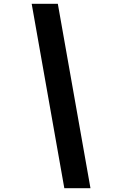

<svg xmlns="http://www.w3.org/2000/svg" viewBox="-20 -843 640 1006"><path d="M454 143H317L146 -823H283Z"/></svg>

Font: Iosevka Aile Extrabold
Style: Italic
Weight: 800
Italic angle: -9°
Designer: Belleve Invis
Foundry: Belleve Invis
Version: Version 31.1.0; ttfautohint (v1.8.4)